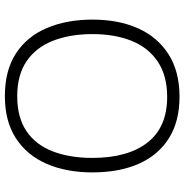

<svg xmlns="http://www.w3.org/2000/svg" viewBox="-4 -762 775 808"><g transform="rotate(90 384.0 -357.5)"><path d="M705 -358Q705 -249 669 -166Q633 -83 561.5 -36.5Q490 10 384 10Q276 10 204.5 -36.5Q133 -83 97.5 -166.5Q62 -250 62 -359Q62 -468 98.5 -550Q135 -632 207.5 -678.5Q280 -725 387 -725Q490 -725 561 -680.5Q632 -636 668.5 -554Q705 -472 705 -358ZM123 -359Q123 -264 151 -192.5Q179 -121 237 -81.5Q295 -42 384 -42Q474 -42 531.5 -81Q589 -120 616.5 -191.5Q644 -263 644 -358Q644 -507 579.5 -590Q515 -673 387 -673Q298 -673 239 -633.5Q180 -594 151.5 -523.5Q123 -453 123 -359Z"/></g></svg>

Font: Noto Sans Lao UI Light
Style: Regular
Weight: 300
Designer: Monotype Design Team
Foundry: Monotype Imaging Inc.
Version: Version 2.000; ttfautohint (v1.8.4.7-5d5b)